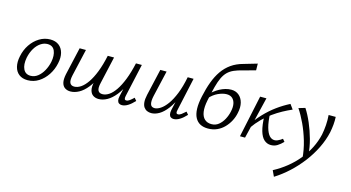

<svg xmlns="http://www.w3.org/2000/svg" viewBox="-101 -1125 3338 1828"><g transform="rotate(15 1568.5 -211.5)"><path d="M170 8Q117 8 84 -18Q51 -44 40 -89.5Q29 -135 41 -192Q54 -258 89 -310Q124 -362 174 -392.5Q224 -423 281 -423Q333 -423 366 -397.5Q399 -372 411 -327Q423 -282 410 -223Q397 -160 362.5 -107.5Q328 -55 278.5 -23.5Q229 8 170 8ZM186 -40Q225 -40 257 -65Q289 -90 311.5 -131Q334 -172 344 -219Q357 -285 338 -329.5Q319 -374 266 -374Q231 -374 198.5 -352Q166 -330 142 -290Q118 -250 107 -197Q94 -126 115 -83Q136 -40 186 -40Z M869 6Q838 6 815 -9Q792 -24 783.5 -56.5Q775 -89 787 -142L848 -414H910L850 -148Q837 -94 849 -71Q861 -48 892 -48Q924 -48 956.5 -69.5Q989 -91 1020 -136.5Q1051 -182 1078 -251Q1105 -320 1126 -414H1168Q1143 -300 1109 -220Q1075 -140 1034.5 -90Q994 -40 952 -17Q910 6 869 6ZM591 6Q560 6 537 -9Q514 -24 506 -56.5Q498 -89 509 -142L571 -414H633L572 -148Q560 -94 572 -71Q584 -48 614 -48Q646 -48 678.5 -69.5Q711 -91 742.5 -136.5Q774 -182 801 -251Q828 -320 848 -414H890Q866 -300 831.5 -220Q797 -140 757 -90Q717 -40 674.5 -17Q632 6 591 6ZM1098 5Q1081 5 1069.5 -3Q1058 -11 1054 -28Q1050 -45 1056 -72L1133 -414H1184L1112 -89Q1108 -70 1111 -59.5Q1114 -49 1128 -49Q1143 -49 1160 -61.5Q1177 -74 1199 -95L1221 -69Q1188 -33 1157 -14Q1126 5 1098 5Z M1388 6Q1366 6 1347 -2Q1328 -10 1315 -28Q1302 -46 1299 -76.5Q1296 -107 1306 -152L1366 -414H1428L1369 -159Q1357 -106 1365 -77Q1373 -48 1407 -48Q1433 -48 1465 -69Q1497 -90 1529 -134Q1561 -178 1589 -247.5Q1617 -317 1636 -414H1673Q1649 -302 1616 -222Q1583 -142 1544.5 -91.5Q1506 -41 1466 -17.5Q1426 6 1388 6ZM1608 5Q1591 5 1579.5 -3.5Q1568 -12 1564.5 -29.5Q1561 -47 1566 -72L1643 -414H1694L1623 -89Q1618 -69 1621 -59Q1624 -49 1638 -49Q1653 -49 1670 -61.5Q1687 -74 1710 -95L1732 -69Q1699 -33 1667.5 -14Q1636 5 1608 5Z M1947 8Q1903 8 1871 -8.5Q1839 -25 1820.5 -59.5Q1802 -94 1800 -147Q1798 -200 1814 -273Q1831 -353 1855.5 -419Q1880 -485 1915 -535.5Q1950 -586 1999.5 -621Q2049 -656 2117 -674L2247 -712L2248 -646L2127 -613Q2077 -601 2042 -585.5Q2007 -570 1982.5 -546Q1958 -522 1940 -484Q1922 -446 1907 -389Q1892 -332 1875 -250Q1861 -182 1868 -135.5Q1875 -89 1901 -65Q1927 -41 1969 -41Q2009 -41 2039 -65Q2069 -89 2089.5 -127.5Q2110 -166 2118 -206Q2128 -250 2121.5 -283Q2115 -316 2094 -335Q2073 -354 2038 -354Q2000 -354 1954 -333Q1908 -312 1870 -269L1853 -293Q1876 -319 1902 -340Q1928 -361 1956 -376Q1984 -391 2012.5 -399Q2041 -407 2069 -407Q2113 -407 2144 -381.5Q2175 -356 2186.5 -311.5Q2198 -267 2185 -209Q2177 -168 2157 -129.5Q2137 -91 2106.5 -59.5Q2076 -28 2036 -10Q1996 8 1947 8Z M2331 -102 2307 -117Q2355 -188 2409 -245Q2463 -302 2522.5 -345.5Q2582 -389 2647 -422L2681 -375Q2637 -356 2591 -331Q2545 -306 2499 -273Q2453 -240 2410.5 -197.5Q2368 -155 2331 -102ZM2262 0 2350 -414H2412L2312 0ZM2567 5Q2529 5 2500 -20.5Q2471 -46 2455 -101.5Q2439 -157 2436 -247L2482 -293Q2486 -202 2501 -149Q2516 -96 2538 -72.5Q2560 -49 2588 -49Q2603 -49 2617.5 -55Q2632 -61 2644.5 -69Q2657 -77 2664 -83L2685 -58Q2658 -30 2630 -12.5Q2602 5 2567 5Z M2674 289 2647 231Q2717 194 2777 145.5Q2837 97 2884.5 39Q2932 -19 2964.5 -84Q2997 -149 3013 -219Q3022 -265 3025.5 -314Q3029 -363 3025 -414H3095Q3097 -376 3093.5 -337.5Q3090 -299 3082 -259Q3064 -178 3025 -99Q2986 -20 2931.5 51.5Q2877 123 2811.5 183.5Q2746 244 2674 289ZM2892 56Q2885 -34 2860 -118.5Q2835 -203 2801 -275.5Q2767 -348 2730 -403L2794 -422Q2829 -368 2859.5 -297Q2890 -226 2911.5 -148Q2933 -70 2938 8Z"/></g></svg>

Font: Ysabeau Office
Style: Italic
Weight: 400
Italic angle: -12°
Designer: Christian Thalmann (Catharsis Fonts)
Version: Version 2.001;gftools[0.9.30]; featfreeze: tnum,lnum,ss02